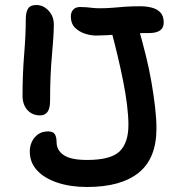

<svg xmlns="http://www.w3.org/2000/svg" viewBox="-20 -735 717 767"><path d="M328 12Q261 12 209 -5.5Q157 -23 128 -54.5Q99 -86 99 -130Q99 -151 107.5 -169Q116 -187 132 -198.5Q148 -210 172 -210Q192 -210 199 -199Q206 -188 206 -167Q206 -135 234.5 -115.5Q263 -96 328 -96Q422 -96 457.5 -130Q493 -164 493 -236Q493 -271 487.5 -316Q482 -361 472 -411Q462 -461 450 -511.5Q438 -562 426 -607Q418 -635 425 -656Q432 -677 454 -677Q488 -676 507.5 -661Q527 -646 539 -603Q551 -560 563.5 -509.5Q576 -459 585 -407Q594 -355 599.5 -307.5Q605 -260 605 -222Q605 -102 534 -45Q463 12 328 12ZM140 -274Q109 -274 89.5 -295.5Q70 -317 70 -353Q70 -438 76.5 -517.5Q83 -597 83 -658Q83 -686 92 -700.5Q101 -715 125 -715Q153 -715 174 -692.5Q195 -670 195 -637Q195 -594 187.5 -514Q180 -434 180 -331Q180 -274 140 -274ZM363 -593Q343 -593 319.5 -600.5Q296 -608 279.5 -624.5Q263 -641 263 -669Q263 -686 272.5 -696.5Q282 -707 300 -707Q315 -707 326 -706Q337 -705 349.5 -703.5Q362 -702 380 -702Q406 -702 429 -704Q452 -706 478.5 -708Q505 -710 540 -710Q563 -710 584.5 -705Q606 -700 620 -686Q634 -672 634 -645Q634 -603 576 -603Q514 -603 457.5 -598Q401 -593 363 -593Z"/></svg>

Font: Shantell Sans Medium
Style: Regular
Weight: 500
Designer: Stephen Nixon, Anya Danilova, Shantell Martin
Foundry: Arrow Type
Version: Version 1.011;[c5ecc13dd]